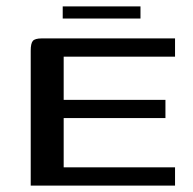

<svg xmlns="http://www.w3.org/2000/svg" viewBox="-20 -580 603 600"><path d="M76 0V-422Q76 -444 82.5 -452Q89 -460 111 -460H527V-403H179V-268H497V-211H179V-57H527V0ZM176 -522V-560H419V-522Z"/></svg>

Font: Genos Medium
Style: Regular
Weight: 500
Designer: Robert E. Leuschke
Foundry: Robert E. Leuschke
Version: Version 1.010; ttfautohint (v1.8.3)